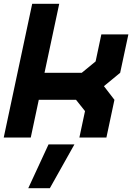

<svg xmlns="http://www.w3.org/2000/svg" viewBox="-24 -720 722 1005"><path d="M-4.5 0 144.5 -700H286L209 -339H404L476.5 -398.5L506.5 -540H648L605 -339L520 -269L575 -197.5L533 0H391.5L421 -138.5L374 -197.5H179L137 0ZM124 265 230 36H365.5L237 265Z"/></svg>

Font: Tourney Expanded Black
Style: Italic
Weight: 900
Width: 7
Italic angle: -12°
Designer: Tyler Finck
Foundry: Etcetera Type Co
Version: Version 1.010; ttfautohint (v1.8.3)